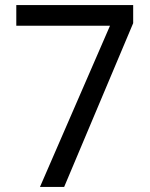

<svg xmlns="http://www.w3.org/2000/svg" viewBox="-20 -734 591 754"><path d="M412 -633H44V-714H503V-643L232 0H137Z"/></svg>

Font: utamil15
Style: Book
Weight: 400
Designer: Jelle Bosma - Monotype Design Team
Foundry: Monotype Imaging Inc.
Version: Version 2.003